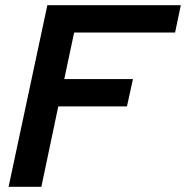

<svg xmlns="http://www.w3.org/2000/svg" viewBox="-20 -718 715 738"><path d="M162 -698H675L653 -593H265L227 -414H491L468 -309H204L139 0H13Z"/></svg>

Font: Azeret Mono Medium
Style: Italic
Weight: 500
Italic angle: -12°
Designer: Martin Vácha
Foundry: Displaay
Version: Version 1.000; Glyphs 3.0.3, build 3074